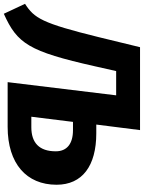

<svg xmlns="http://www.w3.org/2000/svg" viewBox="69 -839 753 1005"><g transform="rotate(90 445.5 -336.5)"><path d="M15 20C171 -50 212 -110 290 -457L315 -568H442L373 0H607C800 0 910 -99 910 -256C910 -391 811 -464 641 -464H595L624 -693H190L137 -475C64 -179 38 -139 -37 -91ZM624 -342C696 -342 735 -310 735 -252C735 -165 690 -124 609 -124H554L581 -342Z"/></g></svg>

Font: Fira Sans OT
Style: Bold Italic
Weight: 700
Italic angle: -8°
Designer: Carrois Corporate & Edenspiekermann
Foundry: Carrois Corporate GbR & Edenspiekermann AG
Version: Version 2.001